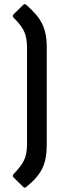

<svg xmlns="http://www.w3.org/2000/svg" viewBox="-20 -725 308 895"><path d="M88 146C92 151 98 151 103 146C174 88 198 42 198 -54V-502C198 -598 171 -641 103 -702C99 -706 92 -707 88 -702L43 -658C39 -653 38 -648 43 -643C88 -597 106 -571 106 -500V-55C106 15 87 39 43 87C39 92 39 98 43 102Z"/></svg>

Font: Sofia Sans Cond SemiBold
Style: Regular
Weight: 600
Width: 3
Designer: Botio Nikoltchev, Ani Petrova
Foundry: lettersoup
Version: Version 4.100